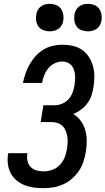

<svg xmlns="http://www.w3.org/2000/svg" viewBox="-20 -977 552 1005"><path d="M208 8Q182 8 156.5 4.5Q131 1 108.5 -8Q86 -17 67 -32.5Q48 -48 36.5 -69.5Q25 -91 21.5 -116.5Q18 -142 22 -168Q22 -169 22.5 -171Q23 -173 23 -175H124Q123 -174 123 -173Q123 -172 123 -171Q120 -152 124 -134Q128 -116 140.5 -103Q153 -90 171 -85Q189 -80 208 -80Q231 -80 253.5 -88Q276 -96 292.5 -113Q309 -130 318 -152Q327 -174 330 -196Q333 -213 334 -229.5Q335 -246 332.5 -261.5Q330 -277 324 -292Q318 -307 307.5 -317.5Q297 -328 281.5 -333Q266 -338 250 -338H193L207 -426H264Q284 -426 303.5 -433.5Q323 -441 337.5 -456.5Q352 -472 359.5 -491.5Q367 -511 370 -531Q372 -545 373 -559Q374 -573 372.5 -586.5Q371 -600 366.5 -613Q362 -626 353.5 -635.5Q345 -645 332.5 -650Q320 -655 306 -655Q286 -655 266 -645.5Q246 -636 232.5 -619Q219 -602 211.5 -582.5Q204 -563 200 -543H100Q105 -568 113.5 -592.5Q122 -617 135 -640Q148 -663 166 -683Q184 -703 207 -717Q230 -731 255.5 -737Q281 -743 306 -743Q334 -743 361 -737Q388 -731 409.5 -716Q431 -701 445.5 -678.5Q460 -656 467 -630Q474 -604 474 -576Q474 -548 469 -520Q466 -498 458.5 -476.5Q451 -455 437 -436Q423 -417 404 -403Q385 -389 364 -380Q387 -366 403 -344Q419 -322 426.5 -295Q434 -268 434 -239Q434 -210 429 -181Q425 -156 416.5 -130.5Q408 -105 393 -82.5Q378 -60 356.5 -41.5Q335 -23 310.5 -12Q286 -1 260 3.5Q234 8 208 8ZM440 -813Q423 -813 407 -819Q391 -825 381.5 -838Q372 -851 369.5 -868Q367 -885 370 -902Q372 -914 378 -925Q384 -936 394.5 -943.5Q405 -951 416.5 -954Q428 -957 440 -957Q457 -957 473 -951Q489 -945 498.5 -932Q508 -919 511 -902Q514 -885 511 -868Q509 -856 503 -845Q497 -834 486.5 -826.5Q476 -819 464 -816Q452 -813 440 -813ZM240 -813Q223 -813 207 -819Q191 -825 181.5 -838Q172 -851 169.5 -868Q167 -885 170 -902Q172 -914 178 -925Q184 -936 194.5 -943.5Q205 -951 216.5 -954Q228 -957 240 -957Q257 -957 273 -951Q289 -945 298.5 -932Q308 -919 311 -902Q314 -885 311 -868Q309 -856 303 -845Q297 -834 286.5 -826.5Q276 -819 264 -816Q252 -813 240 -813Z"/></svg>

Font: Iosevka Curly Semibold Oblique
Style: Regular
Weight: 600
Italic angle: -9°
Monospace: yes
Designer: Belleve Invis
Foundry: Belleve Invis
Version: Version 11.1.0; ttfautohint (v1.8.3)